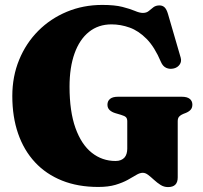

<svg xmlns="http://www.w3.org/2000/svg" viewBox="-20 -740 825 780"><path d="M702 -19.5Q702 0.5 692.2 10.2Q682.5 20 662.5 20Q646 20 632.2 11.2Q618.5 2.5 606 -9Q593.5 -20.5 582.2 -29.2Q571 -38 560 -38Q548 -38 533.5 -29.2Q519 -20.5 498.8 -9.2Q478.5 2 449.5 10.8Q420.5 19.5 379 19.5Q296.5 19.5 231.8 -6.5Q167 -32.5 122 -81Q77 -129.5 53.5 -197.5Q30 -265.5 30 -350Q30 -429.5 57.8 -497Q85.5 -564.5 135.2 -614.5Q185 -664.5 251.5 -692.2Q318 -720 395.5 -720Q446 -720 477.2 -712Q508.5 -704 527.8 -695.8Q547 -687.5 560.5 -687.5Q575 -687.5 584.2 -695.2Q593.5 -703 603.2 -710.5Q613 -718 628 -718Q640.5 -718 648.8 -710Q657 -702 662.5 -683L714 -506Q718.5 -490.5 710.2 -478.2Q702 -466 686.5 -462Q669.5 -458 655.5 -464.2Q641.5 -470.5 634 -488Q608.5 -548.5 575.8 -581.8Q543 -615 506.5 -628Q470 -641 433 -641Q379.5 -641 341.2 -610.2Q303 -579.5 282.8 -522.8Q262.5 -466 262.5 -388Q262.5 -287.5 286.5 -220.2Q310.5 -153 352.8 -119.5Q395 -86 449.5 -86Q462 -86 471 -89.8Q480 -93.5 485.8 -100Q491.5 -106.5 494.2 -115.8Q497 -125 497 -136V-247.5Q497 -258 492 -263.5Q487 -269 471.5 -273.5L449.5 -280Q434 -284.5 425.2 -293Q416.5 -301.5 416.5 -314.5Q416.5 -329.5 427 -338.2Q437.5 -347 459.5 -347H718Q740.5 -347 751 -338.2Q761.5 -329.5 761.5 -315Q761.5 -302.5 755 -294.8Q748.5 -287 735.5 -281.5L724 -277Q714 -273 708 -266.5Q702 -260 702 -247.5Z"/></svg>

Font: Fraunces
Style: Regular
Weight: 900
Version: Version 1.000;[b76b70a41]